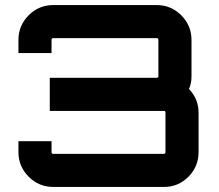

<svg xmlns="http://www.w3.org/2000/svg" viewBox="-20 -740 866 760"><path d="M738 -582V-438Q738 -409 728 -388Q766 -348 766 -294V-138Q766 -81 726 -40.5Q686 0 629 0H191Q134 0 93.5 -40.5Q53 -81 53 -138V-181H184V-138Q184 -131 191 -131H629Q635 -131 635 -138V-294Q635 -301 629 -301H177V-432H600Q607 -432 607 -438V-582Q607 -589 600 -589H191Q184 -589 184 -582V-530H53V-582Q53 -639 93.5 -679.5Q134 -720 191 -720H600Q657 -720 697.5 -679.5Q738 -639 738 -582Z"/></svg>

Font: Orbitron
Style: Bold
Weight: 700
Designer: Matt McInerney
Foundry: Matt McInerney
Version: Version 001.001